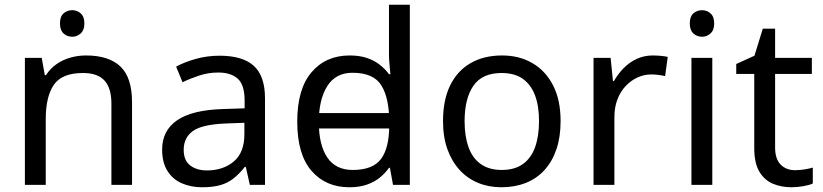

<svg xmlns="http://www.w3.org/2000/svg" viewBox="-20 -780 3471 810"><path d="M285 -737Q305 -737 320.5 -723.5Q336 -710 336 -681Q336 -653 320.5 -639Q305 -625 285 -625Q263 -625 248 -639Q233 -653 233 -681Q233 -710 248 -723.5Q263 -737 285 -737ZM343 -546Q439 -546 488 -499.5Q537 -453 537 -349V0H450V-343Q450 -408 421 -440Q392 -472 330 -472Q241 -472 207 -422Q173 -372 173 -278V0H85V-536H156L169 -463H174Q192 -491 218.5 -509.5Q245 -528 277 -537Q309 -546 343 -546Z M906 -545Q1004 -545 1051 -502Q1098 -459 1098 -365V0H1034L1017 -76H1013Q990 -47 965.5 -27.5Q941 -8 909.5 1Q878 10 833 10Q785 10 746.5 -7Q708 -24 686 -59.5Q664 -95 664 -149Q664 -229 727 -272.5Q790 -316 921 -320L1012 -323V-355Q1012 -422 983 -448Q954 -474 901 -474Q859 -474 821 -461.5Q783 -449 750 -433L723 -499Q758 -518 806 -531.5Q854 -545 906 -545ZM932 -259Q832 -255 793.5 -227Q755 -199 755 -148Q755 -103 782.5 -82Q810 -61 853 -61Q921 -61 966 -98.5Q1011 -136 1011 -214V-262Z M1283 -238V-303H1659V-238ZM1454 10Q1354 10 1294 -59.5Q1234 -129 1234 -267Q1234 -405 1294.5 -475.5Q1355 -546 1455 -546Q1497 -546 1528 -535.5Q1559 -525 1582 -507Q1605 -489 1621 -467H1627Q1626 -480 1623.5 -505.5Q1621 -531 1621 -546V-760H1709V0H1638L1625 -72H1621Q1605 -49 1582 -30.5Q1559 -12 1527.5 -1Q1496 10 1454 10ZM1468 -63Q1553 -63 1587.5 -109.5Q1622 -156 1622 -250V-266Q1622 -366 1589 -419.5Q1556 -473 1467 -473Q1396 -473 1360.5 -416.5Q1325 -360 1325 -265Q1325 -169 1360.5 -116Q1396 -63 1468 -63Z M2345 -269Q2345 -202 2327.5 -150.5Q2310 -99 2277.5 -63Q2245 -27 2198.5 -8.5Q2152 10 2095 10Q2042 10 1997 -8.5Q1952 -27 1919 -63Q1886 -99 1867.5 -150.5Q1849 -202 1849 -269Q1849 -358 1879 -419.5Q1909 -481 1965 -513.5Q2021 -546 2098 -546Q2171 -546 2226.5 -513.5Q2282 -481 2313.5 -419.5Q2345 -358 2345 -269ZM1940 -269Q1940 -206 1956.5 -159.5Q1973 -113 2008 -88Q2043 -63 2097 -63Q2151 -63 2186 -88Q2221 -113 2237.5 -159.5Q2254 -206 2254 -269Q2254 -333 2237 -378Q2220 -423 2185.5 -447.5Q2151 -472 2096 -472Q2014 -472 1977 -418Q1940 -364 1940 -269Z M2734 -546Q2749 -546 2766.5 -544.5Q2784 -543 2797 -540L2786 -459Q2773 -462 2757.5 -464Q2742 -466 2728 -466Q2697 -466 2669 -453Q2641 -440 2619 -416.5Q2597 -393 2584.5 -360Q2572 -327 2572 -286V0H2484V-536H2556L2566 -438H2570Q2587 -468 2611 -492.5Q2635 -517 2666 -531.5Q2697 -546 2734 -546Z M2985 -536V0H2897V-536ZM2942 -737Q2962 -737 2977.5 -723.5Q2993 -710 2993 -681Q2993 -653 2977.5 -639Q2962 -625 2942 -625Q2920 -625 2905 -639Q2890 -653 2890 -681Q2890 -710 2905 -723.5Q2920 -737 2942 -737Z M3334 -62Q3354 -62 3375 -65.5Q3396 -69 3409 -73V-6Q3395 1 3369 5.5Q3343 10 3319 10Q3277 10 3241.5 -4.5Q3206 -19 3184 -55Q3162 -91 3162 -156V-468H3086V-510L3163 -545L3198 -659H3250V-536H3405V-468H3250V-158Q3250 -109 3273.5 -85.5Q3297 -62 3334 -62Z"/></svg>

Font: usinhala85
Style: Book
Weight: 400
Designer: Jelle Bosma - Monotype Design Team
Foundry: Monotype Imaging Inc.
Version: Version 2.003